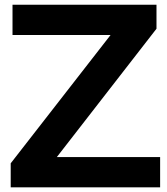

<svg xmlns="http://www.w3.org/2000/svg" viewBox="-20 -798 710 818"><path d="M662.2 0H25.6V-102.2L451.1 -648.9H33.3V-777.8H646.7V-675.6L222.2 -128.9H662.2Z"/></svg>

Font: Paperlogy 7 Bold
Style: Regular
Weight: 700
Designer: redesigned by Lee Juim, glyphs from Gmarket Sans & Montserrat
Foundry: PT&
Version: Version 1.001